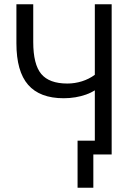

<svg xmlns="http://www.w3.org/2000/svg" viewBox="-20 -725 626 901"><path d="M418 156H344V-65H467V0H418ZM425 0V-301Q408 -290 384.5 -281.5Q361 -273 334 -268.5Q307 -264 279 -264Q167 -264 112 -327Q57 -390 57 -522V-705H136V-528Q136 -423 173.5 -378Q211 -333 296 -333Q331 -333 364.5 -343.5Q398 -354 425 -374V-705H504V0Z"/></svg>

Font: Nunito Sans 10pt Condensed
Style: Regular
Weight: 400
Width: 3
Designer: Vernon Adams
Foundry: Vernon Adams
Version: Version 3.101;gftools[0.9.27]